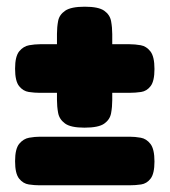

<svg xmlns="http://www.w3.org/2000/svg" viewBox="-20 -545 506 573"><path d="M98 -268Q83 -268 66 -270.5Q49 -273 37 -288Q25 -303 25 -340Q25 -377 37.5 -392Q50 -407 67 -410Q84 -413 99 -413H367Q383 -413 400 -410Q417 -407 429 -391.5Q441 -376 441 -339Q441 -303 429.5 -288Q418 -273 401 -270.5Q384 -268 366 -268ZM232 -164Q191 -164 174 -176.5Q157 -189 153.5 -208Q150 -227 150 -247V-444Q150 -464 153.5 -482.5Q157 -501 174.5 -513Q192 -525 233 -525Q274 -525 291 -513Q308 -501 311.5 -482Q315 -463 315 -443V-246Q315 -226 311.5 -207Q308 -188 291 -176Q274 -164 232 -164ZM98 8Q83 8 66 5.5Q49 3 37 -12Q25 -27 25 -64Q25 -101 37.5 -116Q50 -131 67 -134Q84 -137 99 -137H367Q383 -137 400 -134Q417 -131 429 -115.5Q441 -100 441 -63Q441 -27 429.5 -12Q418 3 401 5.5Q384 8 366 8Z"/></svg>

Font: Fredoka
Style: Bold
Weight: 700
Designer: Ben Nathan
Foundry: Milena B. Brandão, Ben Nathan
Version: Version 2.001